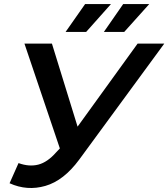

<svg xmlns="http://www.w3.org/2000/svg" viewBox="-20 -914 827 943"><path d="M71 -113Q123 -94 168 -105.5Q213 -117 256 -166L274 -185L100 -700H235L361 -292L656 -700H787L369 -130Q293 -27 203 -1Q113 25 27 -14ZM302 -757 398 -894H525L403 -757ZM490 -757 585 -894H713L590 -757Z"/></svg>

Font: Montserrat SemiBold
Style: Italic
Weight: 600
Italic angle: -11.3°
Designer: Julieta Ulanovsky
Foundry: Julieta Ulanovsky
Version: Version 9.000; ttfautohint (v1.8.4.7-5d5b)